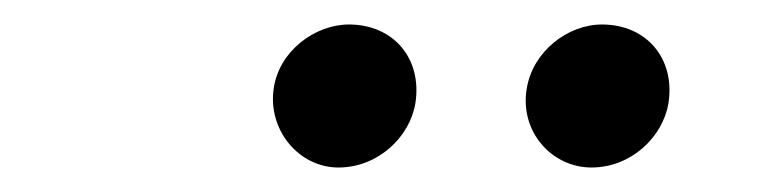

<svg xmlns="http://www.w3.org/2000/svg" viewBox="-20 -771 626 156"><path d="M255 -634.9C286.9 -634.9 312.9 -659.4 317.5 -687.1C323.2 -723.4 299.7 -751.1 263.5 -751.1C235.8 -751.1 206.7 -729.4 202.4 -699.2C197.4 -665.5 222.7 -634.9 255 -634.9ZM408 -699.2C402 -664.1 428.3 -634.9 460.6 -634.9C492.5 -634.9 518.5 -659.4 523.1 -687.1C528.8 -723.4 505.3 -751.1 469.1 -751.1C441.4 -751.1 413 -729.4 408 -699.2Z"/></svg>

Font: Margiela Sans Text
Style: Italic
Weight: 400
Italic angle: -9.39999°
Designer: Stefan Endress, Andreas Faust
Version: Version 1.100;FEAKit 1.0